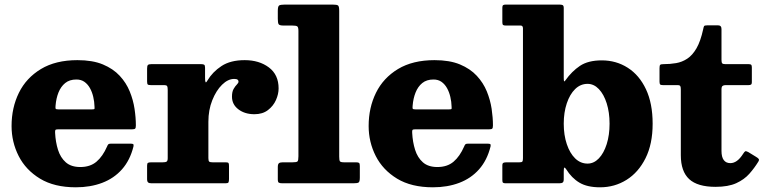

<svg xmlns="http://www.w3.org/2000/svg" viewBox="-20 -800 3344 838"><path d="M30.5 -250Q30.5 -180 61.5 -119Q92.5 -58 154.8 -20.2Q217 17.5 311 17.5Q374.5 17.5 426 -2Q477.5 -21.5 512.5 -61Q547.5 -100.5 562.5 -160.5Q564 -168.5 561.5 -170.8Q559 -173 549.5 -173H464Q455.5 -173 452.5 -169.8Q449.5 -166.5 447.5 -161Q428.5 -117.5 401 -94.2Q373.5 -71 330.5 -71Q290.5 -71 267.2 -91.5Q244 -112 233.2 -146Q222.5 -180 220.5 -220.5Q220 -229.5 221.8 -232.5Q223.5 -235.5 233 -235.5H555.5Q567 -235.5 570 -238.8Q573 -242 573 -253Q573 -286.5 567.2 -325Q561.5 -363.5 546.2 -401Q531 -438.5 502.5 -469.2Q474 -500 429 -518.8Q384 -537.5 318 -537.5Q223 -537.5 158.8 -498.8Q94.5 -460 62.5 -395Q30.5 -330 30.5 -250ZM236 -322.5Q224 -322.5 222.8 -325.8Q221.5 -329 222.5 -339Q225 -370.5 235.2 -396.2Q245.5 -422 264.5 -437.5Q283.5 -453 313.5 -453Q334 -453 348.5 -442.8Q363 -432.5 372.5 -415.5Q382 -398.5 387 -377.2Q392 -356 392.5 -334.5Q393.5 -325.5 391.5 -324Q389.5 -322.5 379 -322.5Z M712 -407.5V-109.5Q712 -97.5 707 -94.5Q702 -91.5 689 -91.5H639.5Q629.5 -91.5 625.8 -89.2Q622 -87 622 -77V-18.5Q622 -7.5 626.5 -3.8Q631 0 641.5 0H964.5Q975 0 977.2 -4Q979.5 -8 979.5 -19V-75Q979.5 -85 977.5 -88.2Q975.5 -91.5 966 -91.5H908.5Q896.5 -91.5 893 -94.8Q889.5 -98 889.5 -110V-268.5Q889.5 -320 906.5 -362.5Q923.5 -405 949.2 -430.2Q975 -455.5 1002 -455.5Q1013 -455.5 1017 -452.2Q1021 -449 1021 -444Q1021 -438 1014 -431.2Q1007 -424.5 999.8 -412.2Q992.5 -400 992.5 -378Q992.5 -344 1020.5 -322.8Q1048.5 -301.5 1090.5 -301.5Q1126 -301.5 1149.5 -319.5Q1173 -337.5 1184.5 -363.5Q1196 -389.5 1196 -414Q1196 -474 1153.5 -505.8Q1111 -537.5 1048 -537.5Q986 -537.5 946.8 -511.8Q907.5 -486 885 -448Q879.5 -438 877.2 -441.5Q875 -445 875 -460.5V-504Q875 -514.5 871.5 -517.2Q868 -520 858.5 -520H640Q629 -520 625.5 -516.2Q622 -512.5 622 -500.5V-445Q622 -434 625 -431.2Q628 -428.5 639 -428.5H694.5Q707 -428.5 709.5 -424.2Q712 -420 712 -407.5Z M1256 -688.5Q1272 -688.5 1277.2 -685Q1282.5 -681.5 1282.5 -665V-118Q1282.5 -99.5 1278.5 -95.5Q1274.5 -91.5 1256 -91.5H1213Q1201.5 -91.5 1197 -87.2Q1192.5 -83 1192.5 -71V-17.5Q1192.5 -5.5 1196.8 -2.8Q1201 0 1213 0H1522.5Q1540.5 0 1545.5 -3.8Q1550.5 -7.5 1550.5 -25V-75.5Q1550.5 -86 1547.2 -88.8Q1544 -91.5 1535 -91.5H1483.5Q1467 -91.5 1463.8 -95.8Q1460.5 -100 1460.5 -116.5V-752.5Q1460.5 -772 1455.5 -776Q1450.5 -780 1431.5 -780H1224Q1204.5 -780 1198.5 -776.2Q1192.5 -772.5 1192.5 -752.5V-718Q1192.5 -700.5 1196 -694.5Q1199.5 -688.5 1218 -688.5Z M1589 -250Q1589 -180 1620 -119Q1651 -58 1713.2 -20.2Q1775.5 17.5 1869.5 17.5Q1933 17.5 1984.5 -2Q2036 -21.5 2071 -61Q2106 -100.5 2121 -160.5Q2122.5 -168.5 2120 -170.8Q2117.5 -173 2108 -173H2022.5Q2014 -173 2011 -169.8Q2008 -166.5 2006 -161Q1987 -117.5 1959.5 -94.2Q1932 -71 1889 -71Q1849 -71 1825.8 -91.5Q1802.5 -112 1791.8 -146Q1781 -180 1779 -220.5Q1778.5 -229.5 1780.2 -232.5Q1782 -235.5 1791.5 -235.5H2114Q2125.5 -235.5 2128.5 -238.8Q2131.5 -242 2131.5 -253Q2131.5 -286.5 2125.8 -325Q2120 -363.5 2104.8 -401Q2089.5 -438.5 2061 -469.2Q2032.5 -500 1987.5 -518.8Q1942.5 -537.5 1876.5 -537.5Q1781.5 -537.5 1717.2 -498.8Q1653 -460 1621 -395Q1589 -330 1589 -250ZM1794.5 -322.5Q1782.5 -322.5 1781.2 -325.8Q1780 -329 1781 -339Q1783.5 -370.5 1793.8 -396.2Q1804 -422 1823 -437.5Q1842 -453 1872 -453Q1892.5 -453 1907 -442.8Q1921.5 -432.5 1931 -415.5Q1940.5 -398.5 1945.5 -377.2Q1950.5 -356 1951 -334.5Q1952 -325.5 1950 -324Q1948 -322.5 1937.5 -322.5Z M2440.5 -260Q2440.5 -309.5 2453.8 -349Q2467 -388.5 2490.2 -411.2Q2513.5 -434 2544.5 -434Q2572 -434 2593.8 -411.2Q2615.5 -388.5 2628 -349Q2640.5 -309.5 2640.5 -260Q2640.5 -210.5 2628 -171Q2615.5 -131.5 2593.8 -108.8Q2572 -86 2544.5 -86Q2513.5 -86 2490.2 -108.8Q2467 -131.5 2453.8 -171Q2440.5 -210.5 2440.5 -260ZM2188 -688.5H2252.5Q2262.5 -688.5 2262.5 -676V-109.5Q2262.5 -98.5 2260 -95Q2257.5 -91.5 2246.5 -91.5H2190Q2181 -91.5 2176.8 -89.2Q2172.5 -87 2172.5 -77.5V-14.5Q2172.5 -5 2175.5 -2.5Q2178.5 0 2187.5 0H2421Q2431.5 0 2436 -3.5Q2440.5 -7 2440.5 -18V-51Q2440.5 -66.5 2443 -68.2Q2445.5 -70 2451 -61.5Q2475 -23 2509 -2.8Q2543 17.5 2599 17.5Q2662.5 17.5 2714.5 -15Q2766.5 -47.5 2797.5 -109.5Q2828.5 -171.5 2828.5 -260Q2828.5 -348.5 2799.5 -410.2Q2770.5 -472 2720 -504.2Q2669.5 -536.5 2606.5 -536.5Q2547 -536.5 2511.2 -512.5Q2475.5 -488.5 2447.5 -449Q2443.5 -443.5 2442 -445.2Q2440.5 -447 2440.5 -461.5V-765Q2440.5 -775.5 2435.5 -777.8Q2430.5 -780 2421 -780H2187.5Q2179.5 -780 2176 -777.5Q2172.5 -775 2172.5 -766.5V-703.5Q2172.5 -694 2175.5 -691.2Q2178.5 -688.5 2188 -688.5Z M3289.5 -94Q3294.5 -102 3291.5 -106.2Q3288.5 -110.5 3279 -116L3245.5 -136.5Q3236 -141.5 3232.5 -139.5Q3229 -137.5 3224 -129.5Q3210 -107.5 3196.2 -97.8Q3182.5 -88 3167.5 -88Q3149 -88 3139 -101.2Q3129 -114.5 3129 -141.5V-412Q3129 -421 3133.5 -424.8Q3138 -428.5 3146.5 -428.5H3247Q3254.5 -428.5 3258 -431Q3261.5 -433.5 3261.5 -440.5V-505.5Q3261.5 -514.5 3258.8 -517.2Q3256 -520 3248 -520H3146Q3135 -520 3132 -523.8Q3129 -527.5 3129 -539V-673.5Q3129 -689.5 3113.5 -689.5H3068.5Q3055 -689.5 3053 -686Q3051 -682.5 3049 -672Q3037.5 -619.5 3019.8 -589Q3002 -558.5 2979.5 -543.8Q2957 -529 2930.8 -524.5Q2904.5 -520 2875.5 -520Q2864.5 -520 2861.5 -517Q2858.5 -514 2858.5 -502.5V-444Q2858.5 -434.5 2861.2 -431.5Q2864 -428.5 2873.5 -428.5H2936.5Q2947 -428.5 2949.2 -424.2Q2951.5 -420 2951.5 -409.5V-122.5Q2951.5 -52 2988 -18.2Q3024.5 15.5 3103 15.5Q3158.5 15.5 3193.5 -0.5Q3228.5 -16.5 3250.8 -41.8Q3273 -67 3289.5 -94Z"/></svg>

Font: Besley ExtraBold
Style: Regular
Weight: 800
Designer: Owen Earl
Foundry: indestructible type*
Version: Version 2.001